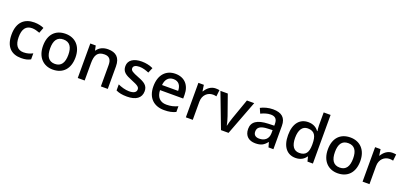

<svg xmlns="http://www.w3.org/2000/svg" viewBox="23 -1785 5932 2819"><g transform="rotate(20 2989.0 -375.0)"><path d="M300 10C366 10 408 -1 447 -23V-117C407 -96 363 -81 304 -81C212 -81 163 -145 163 -268C163 -394 210 -458 307 -458C345 -458 389 -445 426 -431L459 -518C424 -535 369 -549 308 -549C159 -549 52 -465 52 -267C52 -75 150 10 300 10Z M1050 -271C1050 -449 945 -549 797 -549C640 -549 543 -449 543 -271C543 -91 649 10 794 10C951 10 1050 -91 1050 -271ZM654 -271C654 -391 696 -460 795 -460C895 -460 938 -391 938 -271C938 -150 895 -79 796 -79C697 -79 654 -150 654 -271Z M1459 -549C1391 -549 1325 -523 1290 -467H1284L1269 -539H1184V0H1292V-271C1292 -393 1326 -460 1436 -460C1511 -460 1545 -418 1545 -335V0H1653V-351C1653 -490 1583 -549 1459 -549Z M2174 -153C2174 -242 2115 -277 2016 -315C1916 -354 1886 -371 1886 -409C1886 -444 1920 -465 1982 -465C2033 -465 2082 -449 2130 -429L2165 -511C2110 -536 2053 -549 1987 -549C1863 -549 1781 -498 1781 -404C1781 -314 1838 -281 1941 -240C2047 -198 2069 -178 2069 -142C2069 -101 2036 -74 1957 -74C1898 -74 1830 -95 1782 -118V-23C1828 -1 1879 10 1954 10C2093 10 2174 -46 2174 -153Z M2513 -549C2367 -549 2269 -447 2269 -266C2269 -83 2377 10 2534 10C2611 10 2661 -1 2715 -26V-116C2658 -90 2608 -77 2539 -77C2440 -77 2383 -137 2380 -246H2742V-305C2742 -456 2654 -549 2513 -549ZM2512 -466C2595 -466 2633 -408 2634 -326H2382C2390 -416 2437 -466 2512 -466Z M3141 -549C3067 -549 3011 -501 2977 -443H2972L2958 -539H2873V0H2981V-283C2981 -390 3054 -450 3135 -450C3152 -450 3174 -447 3189 -443L3200 -544C3184 -547 3159 -549 3141 -549Z M3422 0H3540L3745 -539H3631L3520 -225C3506 -184 3488 -126 3482 -93H3478C3474 -126 3457 -183 3443 -225L3332 -539H3217Z M4038 -549C3965 -549 3897 -529 3846 -502L3880 -424C3927 -446 3977 -465 4032 -465C4097 -465 4135 -436 4135 -358V-329L4042 -326C3871 -320 3790 -264 3790 -154C3790 -42 3862 10 3959 10C4049 10 4092 -16 4139 -75H4143L4164 0H4241V-365C4241 -491 4173 -549 4038 -549ZM4062 -256 4134 -259V-212C4134 -119 4072 -74 3991 -74C3938 -74 3901 -97 3901 -153C3901 -215 3941 -252 4062 -256Z M4587 10C4669 10 4719 -26 4750 -72H4755L4773 0H4858V-760H4750V-559C4750 -531 4755 -488 4758 -470H4752C4720 -514 4670 -549 4589 -549C4459 -549 4372 -454 4372 -269C4372 -84 4458 10 4587 10ZM4614 -78C4527 -78 4483 -146 4483 -267C4483 -387 4527 -460 4612 -460C4721 -460 4754 -392 4754 -268V-252C4753 -136 4716 -78 4614 -78Z M5500 -271C5500 -449 5395 -549 5247 -549C5090 -549 4993 -449 4993 -271C4993 -91 5099 10 5244 10C5401 10 5500 -91 5500 -271ZM5104 -271C5104 -391 5146 -460 5245 -460C5345 -460 5388 -391 5388 -271C5388 -150 5345 -79 5246 -79C5147 -79 5104 -150 5104 -271Z M5902 -549C5828 -549 5772 -501 5738 -443H5733L5719 -539H5634V0H5742V-283C5742 -390 5815 -450 5896 -450C5913 -450 5935 -447 5950 -443L5961 -544C5945 -547 5920 -549 5902 -549Z"/></g></svg>

Font: Noto Sans Balinese Medium
Style: Regular
Weight: 500
Designer: Aditya Bayu, David Williams
Foundry: David Williams
Version: Version 2.005